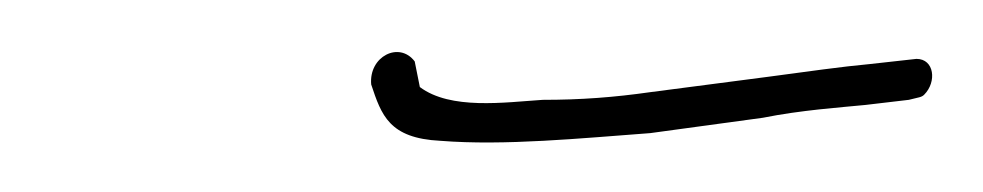

<svg xmlns="http://www.w3.org/2000/svg" viewBox="-20 -311 384 75"><path d="M125 -278C129 -266 132 -257 152 -256C177 -254 207 -257 234 -259L278 -265C293 -268 308 -269 318 -270L335 -272C339 -273 340 -273 341 -274C346 -279 345 -288 338 -288L320 -286C309 -285 295 -283 280 -281L234 -275C220 -273 207 -272 192 -272C177 -271 156 -268 144 -277L142 -287C136 -295 124 -289 125 -278Z"/></svg>

Font: Stray Cat
Style: ExLtExtObl
Weight: 200
Version: Version 1.0